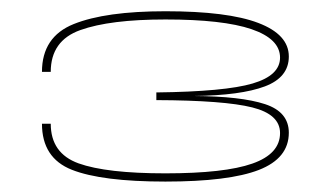

<svg xmlns="http://www.w3.org/2000/svg" viewBox="-20 -702 610 350"><path d="M281.5 -371Q165.5 -371 111 -392.5Q56.5 -414 56.5 -476.5H72.5Q72.5 -422.5 123.2 -404.2Q174 -386 281.5 -386Q389.5 -386 440 -403.8Q490.5 -421.5 490.5 -459.5Q490.5 -493.5 439.8 -506.2Q389 -519 265 -519.5V-533.5Q390.5 -535 440.5 -549.8Q490.5 -564.5 490.5 -597Q490.5 -631 438.5 -648.8Q386.5 -666.5 281.5 -666.5Q180.5 -666.5 126.5 -647.2Q72.5 -628 72.5 -571H56.5Q56.5 -635 114.5 -658.2Q172.5 -681.5 281.5 -681.5Q395 -681.5 450.8 -660.2Q506.5 -639 506.5 -599Q506.5 -561 462.8 -544.5Q419 -528 333 -527Q419.5 -526.5 463 -512.2Q506.5 -498 506.5 -460Q506.5 -413.5 451.8 -392.2Q397 -371 281.5 -371Z"/></svg>

Font: Anybody UltraExpanded Thin
Style: Regular
Weight: 100
Width: 9
Designer: Tyler Finck
Foundry: Etcetera Type Company
Version: Version 1.010; ttfautohint (v1.8.3) -l 8 -r 50 -G 200 -x 14 